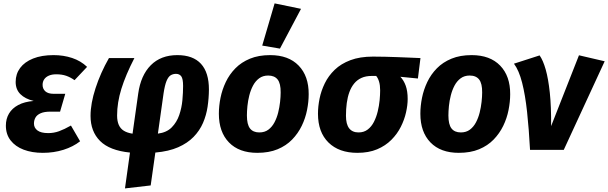

<svg xmlns="http://www.w3.org/2000/svg" viewBox="-20 -868 3522 1112"><path d="M228.1 17.2Q165.2 17.2 117 -1.1Q68.8 -19.5 41.4 -54.8Q14 -90.1 14 -140.3Q14 -179.8 32.1 -210.3Q50.1 -240.8 85.7 -259.8Q121.3 -278.9 175.1 -283.3Q125.6 -295.3 98.1 -322.6Q70.7 -349.9 70.7 -393.5Q70.7 -439.3 96.5 -474.3Q122.4 -509.3 171.6 -529Q220.8 -548.8 290.5 -548.8Q347.4 -548.8 397.5 -532.3Q447.6 -515.8 484.4 -480.7L411.7 -403.7Q387.7 -420.7 363 -429.2Q338.3 -437.7 305.5 -437.7Q280.8 -437.7 263 -430Q245.2 -422.2 236 -408.6Q226.7 -395 226.7 -376.5Q226.7 -353.2 242.8 -338.9Q258.8 -324.7 290.8 -324.7H358L327.9 -221.4H271.6Q236.5 -221.4 215.5 -212.1Q194.5 -202.8 185.6 -187.3Q176.7 -171.8 176.7 -152.3Q176.7 -127.7 197 -112.4Q217.3 -97.1 259.5 -97.1Q291.7 -97.1 322 -108Q352.2 -118.9 390.9 -140.9L443.9 -49.7Q403.6 -18.1 347.6 -0.4Q291.6 17.2 228.1 17.2Z M1007 -548.8Q1097.9 -548.8 1144.1 -498.3Q1190.3 -447.8 1190 -348.9Q1189.6 -299.2 1182.3 -250Q1175 -200.7 1155.7 -156Q1136.3 -111.3 1101.2 -75.2Q1066 -39 1012 -15.2Q958 8.6 879.7 15.6L852.7 206L703.8 223.2L732.8 15.6Q614.9 3.7 559.7 -51.4Q504.4 -106.5 504.4 -196.9Q504.4 -268.7 533.3 -357.3Q562.1 -445.9 611 -531.6H758.3Q707.7 -433.4 682.9 -353.4Q658.2 -273.5 658.2 -199.2Q658.2 -166.9 667.8 -144.9Q677.5 -122.9 697.2 -110.7Q717 -98.4 747.7 -93.8L780.5 -326Q795.2 -431.5 853.3 -490.2Q911.5 -548.8 1007 -548.8ZM999.2 -440.3Q982.4 -440.3 968.5 -432Q954.7 -423.6 944.5 -399Q934.4 -374.3 927.3 -327.1L894.5 -94.1Q945.1 -100.5 974.4 -130.1Q1003.7 -159.8 1018 -201.5Q1032.3 -243.2 1036.4 -287.8Q1040.4 -332.5 1040.4 -370.1Q1040.4 -411.2 1030 -425.8Q1019.5 -440.3 999.2 -440.3Z M1470.4 17.2Q1364.6 17.2 1306.1 -43.1Q1247.6 -103.4 1247.6 -209.3Q1247.6 -254.1 1257.1 -301.4Q1266.6 -348.7 1287.7 -393Q1308.8 -437.3 1343.4 -472.5Q1378 -507.7 1427.8 -528.2Q1477.5 -548.8 1544.7 -548.8Q1651.2 -548.8 1709.8 -488Q1768.5 -427.2 1767.8 -322.3Q1767.8 -278.4 1758.3 -230.8Q1748.9 -183.2 1727.6 -139.2Q1706.3 -95.2 1671.9 -59.7Q1637.5 -24.2 1587.6 -3.5Q1537.7 17.2 1470.4 17.2ZM1481.9 -101Q1513.1 -101 1534.5 -117.1Q1555.9 -133.1 1569.7 -159.4Q1583.5 -185.6 1591.1 -216.2Q1598.7 -246.9 1602.1 -277.5Q1605.5 -308.2 1605.5 -332.3Q1606.1 -384.4 1588 -407.5Q1570 -430.5 1533.2 -430.5Q1502.7 -430.5 1481 -414.5Q1459.3 -398.4 1445.4 -372.2Q1431.6 -345.9 1423.9 -315.3Q1416.1 -284.7 1413 -254Q1410 -223.4 1410 -199.3Q1410 -147.2 1427.9 -124.1Q1445.8 -101 1481.9 -101ZM1498.7 -604 1570.5 -848.4 1723.4 -816.8 1601.4 -586.5Z M2140.4 -540.2Q2176.3 -540.2 2210.7 -539.3Q2245.1 -538.5 2279.4 -537.2Q2313.7 -535.9 2347.4 -534.5Q2381.1 -533.2 2415.2 -531.6L2400.4 -413.3L2298.7 -423.3Q2318.5 -402.9 2329.8 -371.5Q2341.1 -340.1 2341.1 -294.9Q2341.1 -259.3 2331.6 -217.1Q2322.2 -174.9 2301.5 -133.7Q2280.9 -92.5 2246.8 -58.2Q2212.7 -23.8 2164.1 -3.3Q2115.6 17.2 2049.7 17.2Q1943.2 17.2 1882.4 -42.6Q1821.6 -102.5 1821.6 -209.3Q1821.6 -251.2 1830.8 -296.7Q1839.9 -342.2 1861.1 -385.5Q1882.2 -428.8 1918.5 -463.8Q1954.7 -498.8 2009.6 -519.5Q2064.5 -540.2 2140.4 -540.2ZM2158.7 -428.2H2133.2Q2098.9 -428.2 2073.8 -416.9Q2048.7 -405.6 2031.4 -384.6Q2014.1 -363.6 2003.6 -334.8Q1993 -306 1988.4 -271.4Q1983.7 -236.9 1983.7 -197.6Q1983.7 -148.6 2002.2 -124.8Q2020.8 -101 2056.6 -101Q2087.8 -101 2109.8 -117.9Q2131.8 -134.7 2145.8 -162.4Q2159.8 -190.1 2167.7 -222.9Q2175.6 -255.6 2178.7 -287.6Q2181.7 -319.7 2181.7 -344.8Q2181.7 -374.3 2175.5 -395Q2169.3 -415.7 2158.7 -428.2Z M2637.4 17.2Q2531.6 17.2 2473.1 -43.1Q2414.6 -103.4 2414.6 -209.3Q2414.6 -254.1 2424.1 -301.4Q2433.6 -348.7 2454.7 -393Q2475.8 -437.3 2510.4 -472.5Q2545 -507.7 2594.8 -528.2Q2644.5 -548.8 2711.7 -548.8Q2818.2 -548.8 2876.8 -488Q2935.5 -427.2 2934.8 -322.3Q2934.8 -278.4 2925.3 -230.8Q2915.9 -183.2 2894.6 -139.2Q2873.3 -95.2 2838.9 -59.7Q2804.5 -24.2 2754.6 -3.5Q2704.7 17.2 2637.4 17.2ZM2648.9 -101Q2680.1 -101 2701.5 -117.1Q2722.9 -133.1 2736.7 -159.4Q2750.5 -185.6 2758.1 -216.2Q2765.7 -246.9 2769.1 -277.5Q2772.5 -308.2 2772.5 -332.3Q2773.1 -384.4 2755 -407.5Q2737 -430.5 2700.2 -430.5Q2669.7 -430.5 2648 -414.5Q2626.3 -398.4 2612.4 -372.2Q2598.6 -345.9 2590.9 -315.3Q2583.1 -284.7 2580 -254Q2577 -223.4 2577 -199.3Q2577 -147.2 2594.9 -124.1Q2612.8 -101 2648.9 -101Z M2956.7 -499.2 3105.2 -547.1Q3125.2 -519 3140.5 -465.5Q3155.7 -412 3164.3 -331.1Q3172.9 -250.2 3171.8 -137.5L3333.2 -547.8L3482.1 -513.1L3245.1 0H3049.8Q3043.3 -121 3032.7 -219.4Q3022.1 -317.7 3003.9 -389.1Q2985.7 -460.5 2956.7 -499.2Z"/></svg>

Font: Fira Sans Variable
Style: Italic
Weight: 397
Italic angle: -8°
Designer: Carrois Corporate & Edenspiekermann AG
Foundry: Carrois Corporate GbR & Edenspiekermann AG
Version: Version 4.202